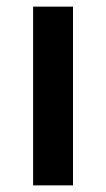

<svg xmlns="http://www.w3.org/2000/svg" viewBox="-20 -560 320 580"><path d="M80 0V-540H200.5V0Z"/></svg>

Font: Manrope ExtraLight
Style: Bold
Weight: 700
Version: Version 4.504